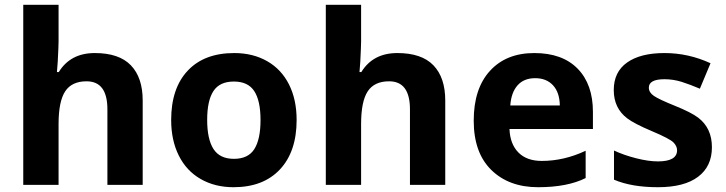

<svg xmlns="http://www.w3.org/2000/svg" viewBox="-20 -780 3061 810"><path d="M582 0H433.1V-318.8Q433.1 -437 345.2 -437Q282.7 -437 254.9 -394.5Q227.1 -352.1 227.1 -256.8V0H78.1V-759.8H227.1V-605Q227.1 -586.9 223.6 -520L220.2 -476.1H228Q277.3 -556.2 379.9 -556.2Q482.4 -556.2 532.2 -504.4Q582 -452.6 582 -356Z M1231.4 -273.9Q1231.4 -140.6 1161.1 -65.4Q1090.8 9.8 965.3 9.8Q886.7 9.8 826.7 -24.7Q766.6 -59.1 734.4 -123.5Q702.1 -188 702.1 -273.9Q702.1 -407.7 772 -481.9Q841.8 -556.2 968.3 -556.2Q1046.9 -556.2 1106.9 -522Q1167 -487.8 1199.2 -423.8Q1231.4 -359.9 1231.4 -273.9ZM880.4 -395.8Q854 -355.5 854 -274.2Q854 -192.9 880.6 -151.4Q907.2 -109.9 967 -109.9Q1026.9 -109.9 1053 -151.1Q1079.1 -192.4 1079.1 -273.7Q1079.1 -355 1052.7 -395.5Q1026.4 -436 966.6 -436Q906.7 -436 880.4 -395.8Z M1858.4 0H1709.5V-318.8Q1709.5 -437 1621.6 -437Q1559.1 -437 1531.2 -394.5Q1503.4 -352.1 1503.4 -256.8V0H1354.5V-759.8H1503.4V-605Q1503.4 -586.9 1500 -520L1496.6 -476.1H1504.4Q1553.7 -556.2 1656.2 -556.2Q1758.8 -556.2 1808.6 -504.4Q1858.4 -452.6 1858.4 -356Z M2481.4 -308.1V-235.8H2129.4Q2131.8 -172.4 2167 -136.7Q2202.1 -101.1 2265.6 -101.1Q2359.4 -101.1 2450.7 -144V-28.8Q2373.5 9.8 2250.2 9.8Q2127 9.8 2052.7 -63Q1978.5 -135.7 1978.5 -271Q1978.5 -406.2 2047.1 -481.2Q2115.7 -556.2 2234.1 -556.2Q2352.5 -556.2 2417 -490.2Q2481.4 -424.3 2481.4 -308.1ZM2132.8 -335H2341.8Q2340.8 -390.1 2313 -420.2Q2285.2 -450.2 2237.8 -450.2Q2190.4 -450.2 2163.6 -420.2Q2136.7 -390.1 2132.8 -335Z M2570.3 -22V-145Q2611.8 -125.5 2663.8 -112.3Q2715.8 -99.1 2755.4 -99.1Q2836.4 -99.1 2836.4 -146Q2836.4 -163.6 2821 -179.2Q2805.7 -194.8 2730.5 -226.6Q2655.3 -258.3 2626 -280.8Q2569.3 -323.7 2569.3 -400.1Q2569.3 -476.6 2625.7 -516.4Q2682.1 -556.2 2783.2 -556.2Q2884.3 -556.2 2977.5 -513.2L2932.6 -405.8Q2891.6 -423.3 2856 -434.6Q2820.3 -445.8 2783.2 -445.8Q2717.3 -445.8 2717.3 -410.2Q2717.3 -390.1 2738.5 -375.5Q2759.8 -360.8 2827.6 -333.5Q2895.5 -306.2 2925.3 -283.7Q2983.4 -239.7 2983.4 -158.9Q2983.4 -78.1 2925 -34.2Q2866.7 9.8 2755.6 9.8Q2644.5 9.8 2570.3 -22Z"/></svg>

Font: NotoSans-Bold
Style: Bold
Weight: 700
Designer: Monotype Design team
Foundry: Monotype Imaging Inc.
Version: Version 1.04